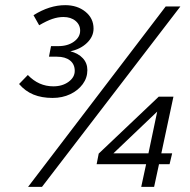

<svg xmlns="http://www.w3.org/2000/svg" viewBox="-20 -725 737 745"><path d="M184 -345Q142 -345 110 -358Q78 -371 54 -399L88 -434Q130 -390 187 -390Q222 -390 246 -407.5Q270 -425 270 -450Q270 -476 251.5 -490.5Q233 -505 201 -505H170L178 -546H206Q243 -546 267 -563.5Q291 -581 291 -606Q291 -629 273 -644Q255 -659 226 -659Q205 -659 183 -651.5Q161 -644 132 -627L110 -666Q172 -705 233 -705Q280 -705 311.5 -679.5Q343 -654 343 -614Q343 -583 317.5 -558.5Q292 -534 253 -526Q284 -518 301.5 -499Q319 -480 319 -453Q319 -423 301 -398.5Q283 -374 252.5 -359.5Q222 -345 184 -345ZM528 0 547 -88H355L363 -129L596 -350H653L606 -130H648L638 -88H597L578 0ZM420 -130H556L590 -292ZM89 0 623 -700H680L143 0Z"/></svg>

Font: Red Hat Text VF
Style: Italic
Weight: 300
Italic angle: -12°
Designer: Pentagram, MCKL
Foundry: Pentagram, MCKL
Version: Version 1.023